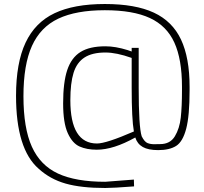

<svg xmlns="http://www.w3.org/2000/svg" viewBox="-20 -739 1020 958"><path d="M173 103Q60 5 60 -261Q60 -425 107.5 -526Q155 -627 252 -673Q349 -719 503 -719Q655 -719 747.5 -676Q840 -633 883 -542Q926 -451 926 -305V-289Q926 -161 909 -96.5Q892 -32 859 -11Q826 10 769 10Q720 10 692.5 -5.5Q665 -21 655 -53Q546 8 463 8Q413 8 377 -8Q341 -24 318 -75Q295 -126 295 -223Q295 -328 315.5 -389.5Q336 -451 381.5 -479.5Q427 -508 506 -508Q556 -508 617 -489L637 -482V-500H672V-301Q672 -106 687 -59Q701 -31 716.5 -25Q732 -19 751.5 -19.5Q771 -20 779 -20Q829 -20 852.5 -59Q876 -98 882 -152.5Q888 -207 888 -289V-306Q888 -443 850 -526.5Q812 -610 728 -649Q644 -688 503 -688Q360 -688 271 -646Q182 -604 139.5 -510Q97 -416 97 -259Q97 -100 139 -7Q181 86 269.5 127Q358 168 505 168L648 157L649 191Q545 199 505 199Q385 199 307.5 177Q230 155 173 103ZM648 -83Q637 -144 637 -301V-450Q561 -477 506 -477Q440 -477 401.5 -452Q363 -427 347 -375.5Q331 -324 331 -239Q331 -23 464 -23Q510 -23 648 -83Z"/></svg>

Font: Cairo ExtraLight
Style: Regular
Weight: 250
Designer: Mohamed Gaber, the designers of Titillium
Foundry: Kief Type Foundry
Version: Version 2.009; ttfautohint (v1.5.33-1714) -l 8 -r 50 -G 200 